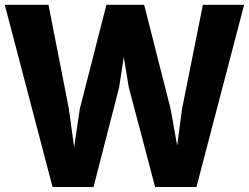

<svg xmlns="http://www.w3.org/2000/svg" viewBox="-25 -763 1021 787"><path d="M190.4 3.4 -5.4 -743.2H173.8L257.3 -316.9L278.8 -159.7L302.2 -316.9L411.1 -743.2H565.9L674.3 -316.9L701.2 -166L721.2 -316.4L806.6 -743.2H975.6L780.3 3.4H610.8L502.9 -405.3L482.4 -529.3L463.4 -405.3L358.4 3.4Z"/></svg>

Font: HaufeMerriweatherSans
Style: Bold
Weight: 700
Designer: Eben Sorkin
Foundry: Eben Sorkin
Version: Version 1.56